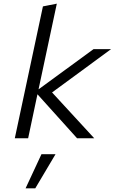

<svg xmlns="http://www.w3.org/2000/svg" viewBox="-20 -757 640 1051"><path d="M61 0 215 -722 291 -737 191 -268 492 -488H588L265 -251L496 0H402L185 -241L134 0ZM120 274 207 87H284L173 274Z"/></svg>

Font: Red Hat Mono
Style: Italic
Weight: 300
Italic angle: -12°
Monospace: yes
Designer: Pentagram, MCKL
Foundry: Pentagram, MCKL
Version: Version 1.023